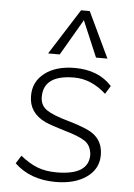

<svg xmlns="http://www.w3.org/2000/svg" viewBox="-54 -790 583 838"><g transform="rotate(5 238.0 -371.0)"><path d="M41 -59 63 -94Q103 -62 139 -48.5Q175 -35 222 -35Q362 -35 362 -124Q359 -165 331.5 -183.5Q304 -202 236 -221Q183 -237 155 -249Q82 -284 82 -357Q81 -420 130.5 -458Q180 -496 262 -496Q366 -496 425 -431L403 -395Q338 -454 263 -454Q129 -454 129 -358Q129 -321 157 -301.5Q185 -282 253 -263Q296 -251 334 -235Q408 -204 408 -127Q408 -66 356.5 -29.5Q305 7 221 7Q110 7 41 -59ZM283 -707 191 -549H140L267 -749H305L400 -549H350Z"/></g></svg>

Font: Iunito ExtraLight
Style: Italic
Weight: 200
Italic angle: -4.541°
Designer: Vernon Adams
Foundry: Vernon Adams
Version: Version 2.001;November 30, 2019;FontCreator 12.0.0.2547 64-b